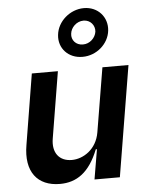

<svg xmlns="http://www.w3.org/2000/svg" viewBox="-58 -889 719 943"><g transform="rotate(-5 302.0 -418.0)"><path d="M364.3 -605.1C432.9 -604.8 493.6 -657 500.7 -723C507.8 -788.7 460.2 -843 391.3 -843C322.1 -843 260.3 -788.7 253.6 -723C246.1 -657 294.7 -604.8 364.3 -605.1ZM371.4 -665.5C336.6 -665.1 313.9 -692.5 318.2 -723C321.4 -753.6 349.4 -782 384.2 -782C418 -782 440.7 -753.6 437.5 -723C433.2 -692.5 405.5 -665.1 371.4 -665.5ZM199.6 7.1C282 7.1 345.2 -35.9 389.2 -147H394.9L370 0H495L585.2 -545.5H456.7L404.1 -229.4C390.3 -146.3 323.9 -105.1 267.8 -105.1C205.6 -105.1 171.5 -148.8 183.2 -218L237.2 -545.5H108.7L51.8 -198.2C29.1 -67.1 88.8 7.1 199.6 7.1Z"/></g></svg>

Font: Riot Sans 2.0
Style: Bold Italic
Weight: 600
Italic angle: -9.39999°
Designer: Rasmus Andersson
Foundry: rsms
Version: Version 3.006;hotconv 1.0.109;makeotfexe 2.5.65596